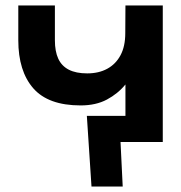

<svg xmlns="http://www.w3.org/2000/svg" viewBox="-20 -520 662 703"><path d="M439.3 -210.7Q411.7 -177 371.5 -155.5Q331.3 -134 275.3 -134Q156.7 -134 101.8 -196.8Q47 -259.7 47 -372.7V-500H181V-372.7Q181 -332 193.3 -305.2Q205.7 -278.3 232 -264.8Q258.3 -251.3 299.3 -251.3Q341.7 -251.3 372.8 -268.3Q404 -285.3 421.3 -317.8Q438.7 -350.3 438.7 -398.7L439.3 -500H576V0H421.3L429.3 163H315L298 -95.7H439.3Z"/></svg>

Font: Nata Sans
Style: Regular
Weight: 400
Designer: Daniel Uzquiano Cruz
Version: Version 1.001